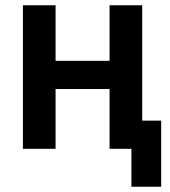

<svg xmlns="http://www.w3.org/2000/svg" viewBox="-20 -553 646 729"><path d="M520 -533H396V-322H191V-533H67V12H191V-215H396V12H479V156H592V-95H520Z"/></svg>

Font: Repo DemiBold
Style: Regular
Weight: 600
Designer: Stefan Peev
Foundry: Context Ltd
Version: Version 1.502